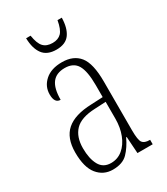

<svg xmlns="http://www.w3.org/2000/svg" viewBox="-183 -804 777 895"><g transform="rotate(-30 205.5 -356.5)"><path d="M154 10Q104 10 72.5 -28.5Q41 -67 41 -147Q41 -225 84.5 -263Q128 -301 218 -304L281 -307V-371Q281 -446 261.5 -479.5Q242 -513 195 -513Q149 -513 127 -484Q105 -455 105 -394Q73 -394 73 -441Q73 -484 106 -513.5Q139 -543 197 -543Q259 -543 290.5 -503.5Q322 -464 322 -367V-105Q322 -52 332.5 -38Q343 -24 371 -24H373V0H291L285 -90H282Q262 -47 234.5 -18.5Q207 10 154 10ZM162 -21Q198 -21 225 -43.5Q252 -66 267 -104.5Q282 -143 282 -191V-281L223 -278Q147 -275 114.5 -241Q82 -207 82 -146Q82 -90 101 -55.5Q120 -21 162 -21ZM206 -606Q156 -606 133 -637Q110 -668 109 -723H133Q140 -678 157 -660Q174 -642 206 -642Q236 -642 253 -659.5Q270 -677 278 -723H301Q300 -668 278 -637Q256 -606 206 -606Z"/></g></svg>

Font: Noto Serif Bengali ExtraCondensed ExtraLight
Style: Regular
Weight: 200
Width: 2
Designer: Juan Bruce, Universal Thirst, Indian Type Foundry and the Monotype Design Team.
Foundry: Monotype Imaging Inc.
Version: Version 2.003; ttfautohint (v1.8.4.7-5d5b)